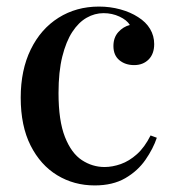

<svg xmlns="http://www.w3.org/2000/svg" viewBox="-20 -550 529 584"><path d="M281 -530Q315 -530 346 -521.5Q377 -513 400 -498Q424 -483 436.5 -462Q449 -441 449 -416Q449 -386 432 -369Q415 -352 388 -352Q361 -352 343 -367Q325 -382 325 -410Q325 -436 340 -452.5Q355 -469 375 -474Q366 -489 343.5 -499.5Q321 -510 295 -510Q268 -510 243.5 -496Q219 -482 200 -453Q181 -424 169.5 -378Q158 -332 158 -267Q158 -183 177.5 -133.5Q197 -84 229 -63Q261 -42 298 -42Q322 -42 347.5 -51Q373 -60 396.5 -81Q420 -102 438 -138L457 -131Q446 -98 422.5 -64Q399 -30 361 -8Q323 14 268 14Q205 14 154 -17Q103 -48 73 -107.5Q43 -167 43 -253Q43 -337 73.5 -399.5Q104 -462 158 -496Q212 -530 281 -530Z"/></svg>

Font: Playfair Display Medium
Style: Regular
Weight: 500
Designer: Claus Eggers Sørensen
Foundry: Claus Eggers Sørensen
Version: Version 1.203